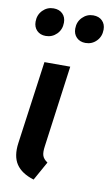

<svg xmlns="http://www.w3.org/2000/svg" viewBox="-90 -827 511 887"><g transform="rotate(10 166.0 -383.5)"><path d="M73.2 -648.9Q47.4 -648.9 31.7 -664.8Q16.1 -680.7 16.1 -706.1Q16.1 -738.3 37.1 -759.5Q58.1 -780.8 87.9 -780.8Q114.7 -780.8 130.4 -765.1Q146 -749.5 146 -724.1Q146 -691.4 124.8 -670.2Q103.5 -648.9 73.2 -648.9ZM259.8 -648.9Q233.9 -648.9 218 -664.8Q202.1 -680.7 202.1 -706.1Q202.1 -738.3 223.4 -759.5Q244.6 -780.8 273.9 -780.8Q300.8 -780.8 316.4 -765.1Q332 -749.5 332 -724.1Q332 -691.4 311 -670.2Q290 -648.9 259.8 -648.9ZM210 -528.8 158.2 -147Q153.8 -117.2 159.2 -101.8Q164.6 -86.4 183.1 -74.2L133.8 14.2Q75.7 -3.4 51 -40.5Q26.4 -77.6 35.2 -140.1L88.9 -528.8Z"/></g></svg>

Font: Fira Sans Compressed Medium
Style: Italic
Weight: 500
Width: 3
Italic angle: -8°
Designer: Carrois Corporate & Edenspiekermann AG
Foundry: Carrois Corporate GbR & Edenspiekermann AG
Version: Version 4.203;PS 004.203;hotconv 1.0.88;makeotf.lib2.5.64775